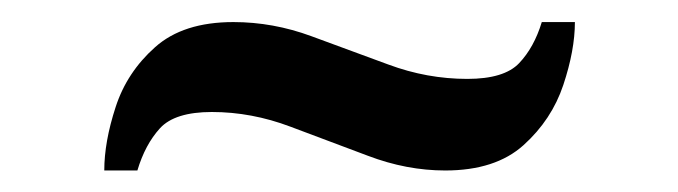

<svg xmlns="http://www.w3.org/2000/svg" viewBox="-20 -375 614 174"><path d="M74.5 -220.5Q74.5 -246.5 84.8 -278Q95 -309.5 120.5 -332.2Q146 -355 191.5 -355Q227.5 -355 262.2 -342.2Q297 -329.5 332 -316.5Q367 -303.5 403.5 -303.5Q437 -303.5 450.5 -317.8Q464 -332 471 -355H501Q501 -329.5 490.5 -298Q480 -266.5 454.5 -243.5Q429 -220.5 383.5 -220.5Q348.5 -220.5 313.5 -233.8Q278.5 -247 243.2 -260.2Q208 -273.5 172 -273.5Q138.5 -273.5 125 -258.8Q111.5 -244 104.5 -220.5Z"/></svg>

Font: Libre Caslon Text Medium
Style: Regular
Weight: 500
Designer: Pablo Impallari, Rodrigo Fuenzalida, Katja Schimmel
Foundry: Pablo Impallari, Rodrigo Fuenzalida
Version: Version 2.000